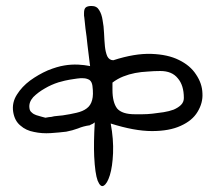

<svg xmlns="http://www.w3.org/2000/svg" viewBox="-20 -442 723 646"><path d="M564.5 -73.2Q548.8 -67.4 530.3 -64.5L493.2 -59.6Q475.6 -57.6 459 -57.6H433.6Q390.6 -57.6 374 -77.1Q358.4 -97.7 358.4 -139.6V-164.1Q375 -176.8 394.5 -184.6Q414.1 -192.4 434.6 -196.3Q455.1 -200.2 476.6 -201.2Q498 -203.1 519.5 -203.1Q558.6 -203.1 578.1 -178.7Q598.6 -155.3 598.6 -112.3Q598.6 -98.6 588.9 -88.9Q580.1 -80.1 564.5 -73.2ZM271.5 -77.1Q258.8 -67.4 237.3 -62.5Q216.8 -57.6 190.4 -53.7Q187.5 -53.7 179.7 -52.7Q171.9 -51.8 162.1 -50.8L153.3 -48.8L144.5 -47.9Q136.7 -46.9 132.8 -45.9Q127 -47.9 118.2 -49.8L101.6 -54.7Q92.8 -57.6 86.9 -63.5Q80.1 -68.4 79.1 -78.1Q76.2 -97.7 91.8 -115.2Q108.4 -131.8 130.9 -144.5Q152.3 -157.2 176.8 -165Q201.2 -171.9 213.9 -173.8L226.6 -175.8L239.3 -177.7Q252 -179.7 262.7 -178.7Q273.4 -177.7 281.2 -172.9Q289.1 -167 291 -153.3Q294.9 -123 290 -105.5Q285.2 -86.9 271.5 -77.1ZM639.6 -191.4Q620.1 -221.7 582 -240.2Q544.9 -258.8 489.3 -260.7Q433.6 -262.7 361.3 -239.3Q347.7 -239.3 340.8 -252.9Q335 -266.6 333 -286.1Q331.1 -306.6 330.1 -330.1Q329.1 -354.5 325.2 -374Q322.3 -394.5 313.5 -408.2Q305.7 -421.9 288.1 -421.9Q274.4 -421.9 268.6 -417Q262.7 -412.1 262.7 -398.4Q262.7 -395.5 262.7 -389.6Q263.7 -383.8 263.7 -382.8Q264.6 -370.1 267.6 -345.7Q271.5 -320.3 274.4 -290Q278.3 -258.8 282.2 -226.6L283.2 -219.7Q263.7 -223.6 243.2 -224.6Q218.8 -225.6 196.3 -221.7Q171.9 -217.8 140.6 -205.1Q109.4 -191.4 81.1 -170.9Q53.7 -150.4 37.1 -124Q19.5 -96.7 24.4 -65.4Q29.3 -35.2 48.8 -19.5Q67.4 -2.9 94.7 2Q121.1 7.8 150.4 5.9Q179.7 3.9 203.1 1Q223.6 -2.9 242.2 -9.8Q260.7 -17.6 282.2 -20.5L285.2 -22.5Q292 -24.4 298.8 -30.3Q294.9 39.1 296.9 84Q299.8 142.6 308.6 166Q318.4 189.5 329.1 182.6Q340.8 175.8 349.6 147.5Q358.4 119.1 360.4 73.2Q362.3 26.4 352.5 -26.4Q432.6 -1 491.2 -1Q549.8 -1 587.9 -18.6Q627 -36.1 644.5 -65.4Q663.1 -95.7 661.1 -127.9Q660.2 -161.1 639.6 -191.4Z"/></svg>

Font: Swanky and Moo Moo Cyrillic
Style: Regular
Weight: 400
Designer: Kimberly Geswein; Denis Ignatov
Foundry: Kimberly Geswein; Denis Ignatov
Version: Version 1.003 June 27, 2018